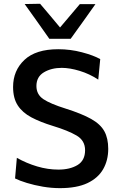

<svg xmlns="http://www.w3.org/2000/svg" viewBox="-20 -988 632 1020"><path d="M298.5 11.5Q254 11.5 208.2 3.8Q162.5 -4 123.2 -16Q84 -28 60 -40L69.5 -149.5Q121 -120.5 177.5 -103.8Q234 -87 290.5 -87Q351.5 -87 391.8 -111.2Q432 -135.5 432 -190Q432 -241.5 386.8 -268Q341.5 -294.5 261 -319Q194 -339.5 146.8 -364.5Q99.5 -389.5 74.5 -427.8Q49.5 -466 49.5 -526Q49.5 -613 109.8 -669.8Q170 -726.5 289.5 -726.5Q354 -726.5 415.5 -710.2Q477 -694 512.5 -674L502 -565Q456 -595.5 403.2 -611.5Q350.5 -627.5 308 -627.5Q253 -627.5 213.2 -603.8Q173.5 -580 173.5 -531Q173.5 -486 210.5 -461.2Q247.5 -436.5 329 -411Q414.5 -384 464 -356.2Q513.5 -328.5 534.2 -291Q555 -253.5 555 -197Q555 -136.5 528 -89.2Q501 -42 444.5 -15.2Q388 11.5 298.5 11.5ZM242 -782Q209.5 -828.5 176.5 -874.8Q143.5 -921 111 -966.5L193 -968Q219.5 -936.5 246 -905.5Q272 -874 299 -842Q351 -904 404 -966H487Q454.5 -920.5 422 -874.5Q389 -828.5 355.5 -782Z"/></svg>

Font: Heraclito Medium
Style: Regular
Weight: 500
Designer: Kostas Bartsokas (font) & Cristiano Sobral (main changes)
Foundry: Kostas Bartsokas (font) & Cristiano Sobral (main changes)
Version: Version 1.00;July 8, 2020;FontCreator 13.0.0.2655 64-bit